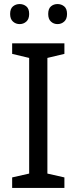

<svg xmlns="http://www.w3.org/2000/svg" viewBox="-20 -928 379 948"><path d="M298 0H40V-52L124 -71V-642L40 -662V-714H298V-662L214 -642V-71L298 -52ZM30 -859Q30 -885 44 -896.5Q58 -908 77 -908Q96 -908 110 -896.5Q124 -885 124 -859Q124 -834 110 -821.5Q96 -809 77 -809Q58 -809 44 -821.5Q30 -834 30 -859ZM218 -859Q218 -885 231.5 -896.5Q245 -908 264 -908Q283 -908 297 -896.5Q311 -885 311 -859Q311 -834 297 -821.5Q283 -809 264 -809Q245 -809 231.5 -821.5Q218 -834 218 -859Z"/></svg>

Font: Noto Sans Phoenician
Style: Regular
Weight: 400
Designer: Monotype Design Team
Foundry: Monotype Imaging Inc.
Version: Version 2.001; ttfautohint (v1.8.4.7-5d5b)